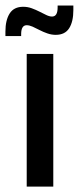

<svg xmlns="http://www.w3.org/2000/svg" viewBox="-35 -688 290 708"><path d="M63.5 0V-489H161.5V0ZM170.5 -559.5Q155 -559.5 139.8 -564.8Q124.5 -570 110.8 -577.2Q97 -584.5 85 -589.8Q73 -595 63.5 -595Q43 -595 43 -562V-555H-15V-571.5Q-15 -614 0.8 -638.5Q16.5 -663 50.5 -663Q67 -663 82 -657.5Q97 -652 110.8 -645Q124.5 -638 136 -632.5Q147.5 -627 157 -627Q177.5 -627 177.5 -660.5V-667.5H235.5V-651Q235.5 -608 220 -583.8Q204.5 -559.5 170.5 -559.5Z"/></svg>

Font: Anek Latin Medium
Style: Regular
Weight: 500
Designer: Yesha Goshar
Foundry: Ek Type
Version: Version 1.003